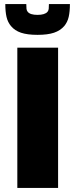

<svg xmlns="http://www.w3.org/2000/svg" viewBox="-20 -922 370 942"><path d="M65 -688H265V0H65ZM34 -794Q18 -813 12 -839Q6 -865 6 -902H109Q109 -887 110 -878.5Q111 -870 116 -864Q128 -849 164 -849Q200 -849 213 -864Q218 -870 219 -878.5Q220 -887 220 -902H323Q323 -865 317 -839Q311 -813 295 -794Q276 -772 245 -761.5Q214 -751 164 -751Q114 -751 83 -761.5Q52 -772 34 -794Z"/></svg>

Font: Saira Stencil One
Style: Regular
Weight: 400
Designer: Hector Gatti with collaboration of the Omnibus-Type team
Foundry: Omnibus-Type
Version: Version 1.004